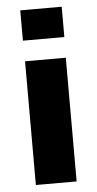

<svg xmlns="http://www.w3.org/2000/svg" viewBox="-51 -716 380 749"><g transform="rotate(-5 139.0 -342.0)"><path d="M219.8 -565.3V-684H57.5V-565.3ZM218.4 0V-484.4L58.8 -484.5V0Z"/></g></svg>

Font: Arad-FD-VF Thin
Style: Regular
Weight: 100
Designer: Mohammad Darvishi
Version: Version 1.010;September 21, 2024;FontCreator 15.0.0.2992 64-